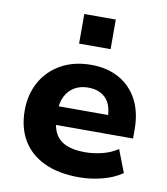

<svg xmlns="http://www.w3.org/2000/svg" viewBox="-84 -807 773 888"><g transform="rotate(10 303.0 -363.0)"><path d="M347 11Q249 11 182 -21Q115 -53 80.5 -111.5Q46 -170 46 -251Q46 -325 78.5 -384Q111 -443 171.5 -477Q232 -511 314 -511Q388 -511 444 -480Q500 -449 531 -391Q562 -333 562 -251V-209H174V-296H443L430 -281Q430 -344 400 -374.5Q370 -405 317 -405Q281 -405 253.5 -389Q226 -373 211 -343Q196 -313 196 -269V-254Q196 -202 213 -170Q230 -138 265 -123Q300 -108 354 -108Q392 -108 433.5 -118Q475 -128 507 -150L548 -44Q507 -16 453 -2.5Q399 11 347 11ZM240 -598V-737H388V-598Z"/></g></svg>

Font: Nunito Sans 8pt ExtraBold
Style: Regular
Weight: 800
Version: Version 3.101;gftools[0.9.27]